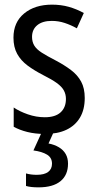

<svg xmlns="http://www.w3.org/2000/svg" viewBox="-20 -567 421 827"><path d="M345 -145Q345 -95 324.5 -60.5Q304 -26 266 -8Q228 10 174 10Q132 10 98 1.5Q64 -7 39 -21V-104Q64 -87 100 -74.5Q136 -62 173 -62Q218 -62 241 -83Q264 -104 264 -141Q264 -161 255 -177.5Q246 -194 224.5 -209.5Q203 -225 167 -243Q128 -263 99 -284.5Q70 -306 54 -335Q38 -364 38 -405Q38 -471 84 -509Q130 -547 204 -547Q243 -547 276.5 -537.5Q310 -528 341 -511L311 -445Q286 -459 259 -468Q232 -477 203 -477Q163 -477 140.5 -458.5Q118 -440 118 -408Q118 -387 127.5 -371Q137 -355 159.5 -340.5Q182 -326 219 -307Q257 -287 285.5 -265.5Q314 -244 329.5 -215.5Q345 -187 345 -145ZM273 138Q273 187 240.5 213.5Q208 240 146 240Q129 240 115.5 238.5Q102 237 92 234V180Q102 183 114 184.5Q126 186 138 186Q171 186 187.5 173.5Q204 161 204 138Q204 112 182.5 99Q161 86 124 81L161 0H212L189 51Q215 56 234 67.5Q253 79 263 96.5Q273 114 273 138Z"/></svg>

Font: Noto Sans Khmer Condensed
Style: Regular
Weight: 400
Width: 3
Designer: Danh Hong and the Monotype Design Team
Foundry: Monotype Imaging Inc.
Version: Version 2.004